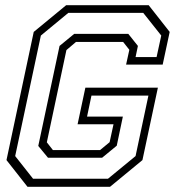

<svg xmlns="http://www.w3.org/2000/svg" viewBox="-20 -720 679 740"><path d="M86 0 5 -103 110 -597 235 -700H553L634 -597L607 -471H466L478.5 -528L454.5 -558.5H273L236 -527L160.5 -171.5L184 -141.5H365.5L402.5 -172L417.5 -241H279L309 -382H588.5L529 -103L404 0ZM107.5 -31H396L502.5 -118.5L552 -351.5H332.5L315.5 -270.5H453.5L430 -158.5L373.5 -112H165L127.5 -157.5L209.5 -543L266 -589.5H474.5L511.5 -543L502.5 -500H583.5L601.5 -583L532 -670.5H243.5L137.5 -583L38.5 -118.5Z"/></svg>

Font: Tourney Thin Light
Style: Italic
Weight: 300
Italic angle: -12°
Version: Version 1.015